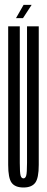

<svg xmlns="http://www.w3.org/2000/svg" viewBox="-20 -786 200 810"><path d="M79 5Q113.5 5 128.5 -14.8Q143.5 -34.5 143.5 -90.5V-675H94V-98.5Q94 -56.5 90.5 -45Q87 -33.5 79 -33.5Q70.5 -33.5 67 -45Q63.5 -56.5 63.5 -98.5V-675H14.5V-90.5Q14.5 -34.5 29.2 -14.8Q44 5 79 5ZM49.5 -709.5H77L113.5 -765.5H81.5ZM47.5 -709.5H75L109.5 -765.5H79.5Z"/></svg>

Font: Anybody UltraCondensed Light
Style: Regular
Weight: 300
Width: 1
Version: Version 1.113;gftools[0.9.25]